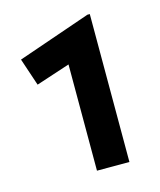

<svg xmlns="http://www.w3.org/2000/svg" viewBox="-79 -885 485 583"><g transform="rotate(-15 163.5 -593.5)"><path d="M155 -361V-695L48.5 -660L19.5 -746.5L249.5 -826H257V-361Z"/></g></svg>

Font: Geologica Roman
Style: Bold
Weight: 700
Designer: Sindre Bremnes, Frode Helland
Foundry: Monokrom Skriftforlag AS
Version: Version 1.010;gftools[0.9.28]